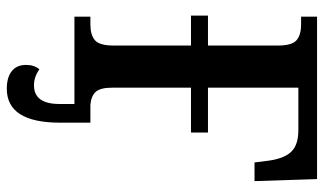

<svg xmlns="http://www.w3.org/2000/svg" viewBox="-214 -540 953 565"><g transform="rotate(90 262.5 -257.5)"><path d="M513 -530H458L453 -570Q447 -616 427 -637.5Q407 -659 363 -659H238V-393H370V-343H238V-111Q238 -76 250.5 -62.5Q263 -49 289 -47H341V42Q341 199 241 199Q208 199 189.5 184.5Q171 170 171 142Q171 118 184 103Q206 119 231 119Q286 119 286 44V0H29V-47H52Q83 -47 98.5 -60.5Q114 -74 114 -115V-343H26V-393H114V-599Q114 -640 98.5 -653.5Q83 -667 52 -667H29V-714H507Z"/></g></svg>

Font: Noto Serif NarrowSemiBold
Style: Regular
Weight: 600
Width: 4
Designer: Monotype Design Team
Foundry: Monotype Imaging Inc.
Version: Version 1.001